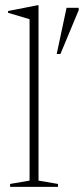

<svg xmlns="http://www.w3.org/2000/svg" viewBox="-20 -730 328 750"><path d="M130.5 -24.5 206.5 -11.5V0H19.5V-11.5L95.5 -24.5V-655L11.5 -680V-687L126.5 -709.5H130.5ZM201.5 -519 240 -699.5H287.5V-690.5L216 -519Z"/></svg>

Font: Newsreader Text ExtraLight
Style: Regular
Weight: 275
Designer: Hugues Gentile
Foundry: Production Type
Version: Version 1.001